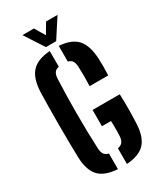

<svg xmlns="http://www.w3.org/2000/svg" viewBox="-240 -1056 969 1149"><g transform="rotate(-30 245.0 -481.5)"><path d="M217.4 8.1Q129.1 2.6 89.3 -40.2Q49.6 -83 46.7 -173Q45.2 -222.7 44.6 -280.4Q43.9 -338 43.9 -398Q43.9 -458 44.6 -515.1Q45.2 -572.3 46.7 -620.6Q50.1 -713.6 89.8 -757.9Q129.6 -802.2 217.4 -808.1V-700Q195.7 -695.4 186.3 -681.6Q176.8 -667.8 175.4 -642.3Q172.7 -582.9 171.4 -522.2Q170.1 -461.6 170.1 -400.4Q170.1 -339.3 171.4 -278.7Q172.7 -218 175.4 -158.5Q176.8 -132.7 186.3 -118.8Q195.7 -105 217.4 -100.1ZM279.4 8.1V-99.6Q302.8 -104.5 313.2 -118.3Q323.6 -132.2 325.3 -158.5Q326.2 -174 326.4 -192.2Q326.7 -210.4 326.4 -228.6Q326.2 -246.8 325.3 -262.2H262.9V-374.7H450.8Q452.9 -324.2 452.4 -271.6Q452 -219 449.9 -173Q445.7 -82.8 406.2 -40.3Q366.8 2.2 279.4 8.1ZM318.8 -506.8Q320.3 -542.6 320.3 -574.6Q320.3 -606.6 318.8 -642.3Q317.3 -667.4 308.5 -681Q299.7 -694.5 279.4 -699.5V-808.1Q364.2 -802.1 403.1 -759.8Q442 -717.4 447.5 -627.8Q449 -600.2 449 -567.6Q449 -535 447.5 -506.8ZM209.2 -840 123.4 -972.4H202.8L244.8 -901.5L286.7 -972.4H365.9L280.1 -840Z"/></g></svg>

Font: Big Shoulders Stencil Text SC Thin
Style: Regular
Weight: 100
Designer: Patric King
Foundry: XO Type Co
Version: Version 2.001